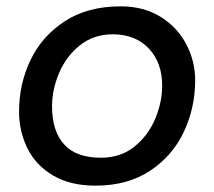

<svg xmlns="http://www.w3.org/2000/svg" viewBox="-20 -575 675 605"><path d="M281 10Q201 10 146.5 -22.5Q92 -55 66 -108.5Q40 -162 40 -223Q40 -310 76 -385.5Q112 -461 184 -508Q256 -555 360 -555Q433 -555 486 -522Q539 -489 567 -435.5Q595 -382 595 -322Q595 -236 559.5 -160Q524 -84 453 -37Q382 10 281 10ZM491 -305Q491 -377 449.5 -421.5Q408 -466 337 -467Q275 -467 231.5 -432Q188 -397 166 -344.5Q144 -292 144 -240Q144 -162 182 -120Q220 -78 298 -78Q360 -78 403.5 -113Q447 -148 469 -200.5Q491 -253 491 -305Z"/></svg>

Font: Cambay Devanagari
Style: Bold Italic
Weight: 700
Designer: Pooja Saxena
Foundry: Pooja Saxena
Version: Version 1.005;PS 001.005;hotconv 1.0.70;makeotf.lib2.5.58329